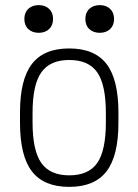

<svg xmlns="http://www.w3.org/2000/svg" viewBox="-20 -719 540 749"><path d="M250 10Q151 10 104.5 -50.5Q58 -111 58 -240V-280Q58 -409 104.5 -469.5Q151 -530 250 -530Q349 -530 395.5 -469.5Q442 -409 442 -280V-240Q442 -111 395.5 -50.5Q349 10 250 10ZM250 -35Q326 -35 359.5 -83.5Q393 -132 393 -242V-278Q393 -388 359.5 -436.5Q326 -485 250 -485Q175 -485 141 -436.5Q107 -388 107 -278V-242Q107 -132 141 -83.5Q175 -35 250 -35ZM131 -591Q106 -591 90.5 -605.5Q75 -620 75 -645Q75 -670 90.5 -684.5Q106 -699 131 -699Q156 -699 171.5 -684.5Q187 -670 187 -645Q187 -620 171.5 -605.5Q156 -591 131 -591ZM369 -591Q344 -591 328.5 -605.5Q313 -620 313 -645Q313 -670 328.5 -684.5Q344 -699 369 -699Q394 -699 409.5 -684.5Q425 -670 425 -645Q425 -620 409.5 -605.5Q394 -591 369 -591Z"/></svg>

Font: M PLUS Code Latin Light
Style: Regular
Weight: 300
Designer: Coji Morishita
Foundry: UNDERFOREST DESIGN
Version: Version 1.002; ttfautohint (v1.8.3)